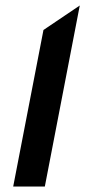

<svg xmlns="http://www.w3.org/2000/svg" viewBox="-20 -686 310 698"><path d="M28 -8H143L270 -666L138 -577Z"/></svg>

Font: Charger EcoBold
Style: Obl
Weight: 1000
Designer: Jasper
Foundry: Cannot Into Space Fonts
Version: Version 1.1